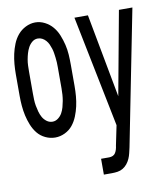

<svg xmlns="http://www.w3.org/2000/svg" viewBox="-83 -600 767 884"><g transform="rotate(-10 300.0 -157.5)"><path d="M141 8Q117 8 95 -2.5Q73 -13 58.5 -31Q44 -49 35 -71.5Q26 -94 21 -116.5Q16 -139 14 -162.5Q12 -186 12 -210V-310Q12 -334 14 -357.5Q16 -381 21 -404Q26 -427 35 -449.5Q44 -472 59 -490Q74 -508 96 -519Q118 -530 141 -530Q164 -530 185.5 -519Q207 -508 222 -490Q237 -472 246 -449.5Q255 -427 260.5 -404Q266 -381 267.5 -357.5Q269 -334 269 -310V-210Q269 -186 267 -162.5Q265 -139 260 -116.5Q255 -94 246 -71.5Q237 -49 222.5 -31Q208 -13 186 -2.5Q164 8 141 8ZM141 -66Q155 -66 167 -75Q179 -84 186 -96.5Q193 -109 197 -123.5Q201 -138 203.5 -152Q206 -166 207 -180.5Q208 -195 208 -210V-310Q208 -321 207.5 -332Q207 -343 205.5 -354Q204 -365 202.5 -375.5Q201 -386 197.5 -397Q194 -408 189.5 -418Q185 -428 177.5 -436.5Q170 -445 160.5 -450Q151 -455 140 -455Q125 -455 113.5 -445.5Q102 -436 95 -423Q88 -410 84 -396Q80 -382 77.5 -368Q75 -354 74.5 -339.5Q74 -325 74 -310V-210Q74 -195 74.5 -180.5Q75 -166 77.5 -152Q80 -138 84 -123.5Q88 -109 95 -96.5Q102 -84 114 -75Q126 -66 141 -66ZM331 215V141H369Q378 141 386 137.5Q394 134 398.5 126.5Q403 119 405.5 110.5Q408 102 409 93Q409 93 409 93Q409 93 409 93L428 1L323 -520H386L459 -129L531 -520H594L469 112Q466 125 463 138Q460 151 454.5 163.5Q449 176 440.5 186.5Q432 197 420.5 204Q409 211 395.5 213Q382 215 369 215Z"/></g></svg>

Font: Zed Mono Extended
Style: Regular
Weight: 400
Width: 7
Monospace: yes
Designer: Belleve Invis
Foundry: Belleve Invis
Version: Version 1.0.0; ttfautohint (v1.8.4)